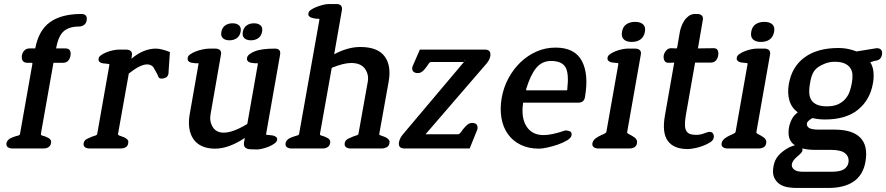

<svg xmlns="http://www.w3.org/2000/svg" viewBox="-20 -733 4376 948"><path d="M154 -494Q171 -584 227.5 -624Q284 -664 381 -664Q413 -664 408 -633Q406 -618 395 -610Q384 -602 370 -602Q322 -602 295 -579Q268 -556 257 -494H302Q319 -494 325 -484Q331 -474 328 -459Q326 -444 317 -433.5Q308 -423 291 -423H244L182 -73Q181 -66 187.5 -64Q194 -62 201 -60Q206 -58 211.5 -55.5Q217 -53 222 -50Q227 -47 230.5 -41Q234 -35 232 -27Q230 -13 219.5 -6.5Q209 0 196 0H40Q28 0 19 -6Q10 -12 12 -27Q14 -35 19.5 -41Q25 -47 31 -50Q41 -55 56 -60Q64 -62 71 -64Q78 -66 79 -73L140 -418Q141 -423 134 -423H115Q98 -423 92 -433.5Q86 -444 88 -459Q91 -474 100.5 -484Q110 -494 127 -494Z M780 -345Q770 -344 766 -348.5Q762 -353 760 -358Q759 -360 758.5 -362.5Q758 -365 756 -367Q755 -369 754 -371.5Q753 -374 751 -377L736 -403Q724 -415 706 -415Q673 -415 616 -370L563 -73Q562 -66 568.5 -64Q575 -62 582 -59Q594 -56 603 -49Q608 -46 611.5 -40.5Q615 -35 613 -26Q611 -12 600.5 -6Q590 0 577 0H421Q409 0 400 -6Q391 -12 393 -26Q396 -41 410 -47.5Q424 -54 436 -59Q444 -62 451.5 -64Q459 -66 460 -72L520 -412Q521 -418 515 -417.5Q509 -417 503 -419Q490 -419 481 -422Q475 -424 470 -429Q465 -434 467 -444Q468 -453 479.5 -461Q491 -469 506 -475Q521 -481 537.5 -484.5Q554 -488 566 -488H604Q618 -488 626 -480.5Q634 -473 631 -458L629 -443Q688 -493 750 -493Q776 -493 819 -476L812 -374V-370Q809 -355 799 -350Q789 -345 780 -345Z M1219 -534Q1198 -534 1186.5 -544.5Q1175 -555 1179 -576Q1183 -597 1198 -607.5Q1213 -618 1234 -618Q1255 -618 1266.5 -607.5Q1278 -597 1274 -576Q1270 -555 1255 -544.5Q1240 -534 1219 -534ZM1113 -534Q1092 -534 1080.5 -544.5Q1069 -555 1073 -576Q1077 -597 1092 -607.5Q1107 -618 1128 -618Q1149 -618 1160.5 -607.5Q1172 -597 1168 -576Q1164 -555 1149 -544.5Q1134 -534 1113 -534ZM1249 5 1215 4Q1198 3 1190 -5.5Q1182 -14 1185 -31L1189 -52Q1109 1 1042 1Q1004 1 977 -11.5Q950 -24 934.5 -47Q919 -70 914.5 -101.5Q910 -133 917 -171L960 -416Q961 -422 955 -421Q949 -420 943 -421Q937 -422 931 -422.5Q925 -423 920 -425Q913 -427 909 -433Q905 -439 907 -448Q908 -457 919.5 -465Q931 -473 946.5 -479Q962 -485 980.5 -489Q999 -493 1015 -493H1044Q1058 -493 1066 -485.5Q1074 -478 1071 -463L1020 -171Q1013 -135 1030 -106.5Q1047 -78 1085 -78Q1106 -78 1134.5 -88Q1163 -98 1201 -121L1253 -416Q1254 -422 1248 -421Q1242 -420 1236 -421Q1230 -422 1224 -422.5Q1218 -423 1213 -425Q1206 -427 1202 -433Q1198 -439 1200 -448Q1202 -464 1235.5 -478.5Q1269 -493 1337 -493Q1368 -493 1363 -463L1294 -72Q1293 -67 1299.5 -67Q1306 -67 1312 -66Q1317 -65 1323 -64.5Q1329 -64 1334 -62Q1339 -60 1344.5 -55.5Q1350 -51 1348 -41Q1346 -32 1334 -23.5Q1322 -15 1306 -8.5Q1290 -2 1274 1.5Q1258 5 1249 5Z M1866 0H1710Q1698 0 1689 -6Q1680 -12 1682 -27Q1685 -41 1699 -48Q1713 -55 1726 -60Q1734 -63 1741.5 -65Q1749 -67 1750 -73L1796 -330Q1802 -366 1781.5 -394Q1761 -422 1714 -422Q1676 -422 1618 -398L1560 -73Q1559 -66 1565.5 -64Q1572 -62 1579 -60Q1584 -58 1589.5 -55.5Q1595 -53 1600 -50Q1605 -47 1608.5 -41Q1612 -35 1610 -27Q1608 -13 1597.5 -6.5Q1587 0 1574 0H1418Q1406 0 1397 -6Q1388 -12 1390 -27Q1392 -35 1397.5 -41Q1403 -47 1409 -50Q1419 -55 1434 -60Q1442 -63 1449 -64.5Q1456 -66 1457 -73L1557 -635Q1558 -641 1551.5 -640.5Q1545 -640 1539 -641Q1533 -642 1527.5 -643Q1522 -644 1517 -646Q1511 -648 1506 -653Q1501 -658 1503 -668Q1504 -677 1516 -685Q1528 -693 1543.5 -699Q1559 -705 1575 -709Q1591 -713 1602 -713H1641Q1673 -713 1668 -682L1630 -465Q1697 -501 1759 -501Q1844 -501 1878.5 -455.5Q1913 -410 1899 -330L1853 -74Q1851 -67 1858 -65Q1865 -63 1872 -60Q1877 -58 1882 -56Q1887 -54 1892 -50Q1897 -47 1901 -41Q1905 -35 1903 -27Q1901 -12 1889.5 -6Q1878 0 1866 0Z M2081 -70H2242Q2246 -70 2250.5 -74.5Q2255 -79 2257 -82Q2259 -84 2260.5 -86.5Q2262 -89 2264 -92Q2275 -106 2286 -116Q2297 -126 2311 -126Q2343 -126 2337 -94L2299 0H1977Q1945 0 1950 -31Q1954 -51 1968 -68L2275 -432L2276 -433V-434Q2277 -436 2277 -436.5Q2277 -437 2272 -433H2276Q2278 -431 2277 -429.5Q2276 -428 2275 -427H2271H2111Q2103 -427 2098 -420.5Q2093 -414 2088 -406Q2084 -401 2080 -395.5Q2076 -390 2071 -385Q2066 -380 2059 -376Q2052 -372 2043 -372Q2029 -372 2021 -379.5Q2013 -387 2016 -403L2053 -488H2375Q2391 -488 2397 -479.5Q2403 -471 2401 -457Q2398 -438 2383 -420Z M2835 -226H2563Q2552 -152 2579.5 -109Q2607 -66 2664 -66Q2684 -66 2710 -71.5Q2736 -77 2771 -89Q2784 -89 2794 -84.5Q2804 -80 2802 -65Q2800 -52 2780 -40Q2760 -28 2734 -19Q2708 -10 2682 -4.5Q2656 1 2642 1Q2590 1 2551 -18Q2512 -37 2488 -70.5Q2464 -104 2456 -149.5Q2448 -195 2457 -249Q2466 -301 2490.5 -346.5Q2515 -392 2550 -425.5Q2585 -459 2629 -478.5Q2673 -498 2723 -498Q2818 -498 2853 -432Q2888 -366 2868 -252Q2863 -226 2835 -226ZM2701 -432Q2656 -432 2627.5 -397.5Q2599 -363 2578 -293Q2577 -288 2578 -287.5Q2579 -287 2584 -287H2774Q2779 -287 2780 -287.5Q2781 -288 2781 -293Q2790 -372 2771.5 -402Q2753 -432 2701 -432Z M3099 -526Q3073 -526 3060 -538.5Q3047 -551 3051 -575Q3055 -601 3072.5 -613Q3090 -625 3116 -625Q3142 -625 3155.5 -612.5Q3169 -600 3164 -575Q3159 -550 3142 -538Q3125 -526 3099 -526ZM3089 0H2933Q2921 0 2912 -6Q2903 -12 2905 -26Q2908 -40 2920.5 -49.5Q2933 -59 2949 -66Q2960 -70 2968 -75Q2974 -79 2974 -82L3033 -416Q3034 -422 3028 -422Q3022 -422 3015 -423Q3010 -424 3004 -424.5Q2998 -425 2993 -427Q2988 -429 2983 -434Q2978 -439 2980 -449Q2981 -458 2992.5 -466Q3004 -474 3019 -480Q3034 -486 3050.5 -489.5Q3067 -493 3079 -493H3117Q3131 -493 3139 -485.5Q3147 -478 3144 -463L3077 -83Q3075 -76 3082 -72.5Q3089 -69 3096 -65Q3101 -62 3106 -59Q3111 -56 3116 -52Q3121 -47 3124 -41Q3127 -35 3125 -26Q3123 -12 3112.5 -6Q3102 0 3089 0Z M3412 -424 3366 -162Q3361 -132 3362 -113.5Q3363 -95 3370 -84.5Q3377 -74 3389.5 -70.5Q3402 -67 3419 -67Q3432 -67 3444.5 -70.5Q3457 -74 3470 -79L3476 -81Q3478 -81 3479 -81.5Q3480 -82 3482 -82Q3496 -82 3501 -73Q3506 -64 3504 -53Q3502 -40 3486 -30Q3470 -20 3450 -12.5Q3430 -5 3409 -1Q3388 3 3376 3Q3307 3 3277.5 -37Q3248 -77 3263 -162L3309 -424L3284 -423Q3267 -422 3261 -433Q3255 -444 3257 -459Q3260 -473 3270 -484.5Q3280 -496 3297 -495L3316 -494Q3321 -494 3322 -495Q3323 -496 3324 -501L3337 -577Q3339 -587 3344 -601.5Q3349 -616 3358 -630Q3367 -644 3380.5 -654Q3394 -664 3413 -664H3423Q3437 -664 3445 -656.5Q3453 -649 3450 -634L3426 -494L3501 -495Q3518 -496 3523.5 -485Q3529 -474 3526 -459Q3524 -445 3515 -434.5Q3506 -424 3489 -424Z M3737 -526Q3711 -526 3698 -538.5Q3685 -551 3689 -575Q3693 -601 3710.5 -613Q3728 -625 3754 -625Q3780 -625 3793.5 -612.5Q3807 -600 3802 -575Q3797 -550 3780 -538Q3763 -526 3737 -526ZM3727 0H3571Q3559 0 3550 -6Q3541 -12 3543 -26Q3546 -40 3558.5 -49.5Q3571 -59 3587 -66Q3598 -70 3606 -75Q3612 -79 3612 -82L3671 -416Q3672 -422 3666 -422Q3660 -422 3653 -423Q3648 -424 3642 -424.5Q3636 -425 3631 -427Q3626 -429 3621 -434Q3616 -439 3618 -449Q3619 -458 3630.5 -466Q3642 -474 3657 -480Q3672 -486 3688.5 -489.5Q3705 -493 3717 -493H3755Q3769 -493 3777 -485.5Q3785 -478 3782 -463L3715 -83Q3713 -76 3720 -72.5Q3727 -69 3734 -65Q3739 -62 3744 -59Q3749 -56 3754 -52Q3759 -47 3762 -41Q3765 -35 3763 -26Q3761 -12 3750.5 -6Q3740 0 3727 0Z M4071 195H3910Q3890 195 3867.5 191Q3845 187 3828 175Q3811 163 3802 142.5Q3793 122 3799 89Q3804 57 3824 34.5Q3844 12 3876 -5Q3901 -17 3913 -16Q3926 -16 3935 -8Q3944 0 3942 11Q3940 19 3929 29Q3925 32 3921.5 35.5Q3918 39 3913 43Q3904 51 3898 59Q3892 67 3890 77Q3887 92 3900 103.5Q3913 115 3943 115H4085Q4128 115 4146.5 103Q4165 91 4169 71Q4174 42 4153.5 24.5Q4133 7 4084 7H4006Q3934 7 3899.5 -19.5Q3865 -46 3876 -106Q3881 -129 3891 -147Q3901 -165 3919 -178Q3888 -201 3877.5 -237.5Q3867 -274 3875 -319Q3890 -404 3953 -450Q4016 -496 4120 -496Q4159 -496 4195 -484L4209 -479L4308 -495Q4325 -495 4331 -486.5Q4337 -478 4335 -464Q4330 -435 4301 -433L4277 -426Q4291 -403 4293 -375Q4295 -347 4290 -321Q4276 -240 4216.5 -191.5Q4157 -143 4053 -143Q4023 -143 3991 -150L3983 -145Q3980 -143 3975.5 -139.5Q3971 -136 3969 -133Q3965 -129 3964 -124Q3962 -110 3974.5 -101.5Q3987 -93 4023 -93H4101Q4189 -93 4228 -53Q4267 -13 4253 67Q4241 132 4194.5 163.5Q4148 195 4071 195ZM4101 -428Q4077 -428 4053 -419Q4033 -411 4020 -402Q4007 -393 3999 -381Q3991 -369 3986.5 -353.5Q3982 -338 3979 -319Q3975 -298 3975.5 -278Q3976 -258 3984 -242.5Q3992 -227 4011 -217.5Q4030 -208 4063 -208Q4095 -208 4116.5 -217.5Q4138 -227 4152.5 -243Q4167 -259 4174.5 -279.5Q4182 -300 4186 -323Q4190 -345 4189 -364Q4188 -383 4178.5 -397Q4169 -411 4150.5 -419.5Q4132 -428 4101 -428Z"/></svg>

Font: Jura
Style: Bold Italic
Weight: 700
Designer: Ed Merritt
Foundry: Ten by Twenty
Version: Version 1.007